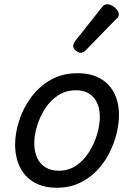

<svg xmlns="http://www.w3.org/2000/svg" viewBox="-20 -863 629 902"><path d="M247 19Q184 19 140 -6.5Q96 -32 73.5 -78.5Q51 -125 51 -184Q51 -238 70 -296.5Q89 -355 126 -405.5Q163 -456 217.5 -487.5Q272 -519 345 -519Q407 -519 450.5 -494.5Q494 -470 516.5 -425.5Q539 -381 539 -323Q539 -282 527.5 -235Q516 -188 493 -143Q470 -98 435 -61.5Q400 -25 353 -3Q306 19 247 19ZM256 -61Q303 -61 338.5 -85.5Q374 -110 398.5 -149Q423 -188 436 -231.5Q449 -275 449 -314Q449 -354 435 -382Q421 -410 396.5 -424.5Q372 -439 338 -439Q290 -439 253 -415Q216 -391 191.5 -352.5Q167 -314 154 -271Q141 -228 141 -190Q141 -150 155 -120.5Q169 -91 195 -76Q221 -61 256 -61ZM359 -615Q349 -615 336.5 -625Q324 -635 324 -646Q324 -652 326 -658Q328 -664 333 -670L455 -824Q463 -836 470 -839.5Q477 -843 485 -843Q495 -843 507.5 -836Q520 -829 529 -818Q538 -807 538 -796Q538 -788 535 -783Q532 -778 525 -773L386 -630Q372 -615 359 -615Z"/></svg>

Font: Playwrite AU QLD
Style: Regular
Weight: 400
Designer: Veronika Burian, José Scaglione
Foundry: TypeTogether
Version: Version 1.002